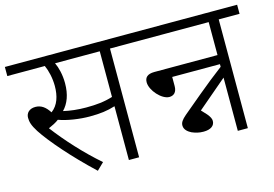

<svg xmlns="http://www.w3.org/2000/svg" viewBox="-86 -794 1397 979"><g transform="rotate(-15 613.0 -305.0)"><path d="M542 -574H651V-622H0V-574H198C211 -546 221 -504 221 -463C221 -410 207 -364 170 -337C150 -368 128 -385 97 -385C64 -385 47 -365 47 -341C47 -320 52 -300 75 -264C116 -201 208 -94 321 12L358 -24C275 -96 195 -184 136 -262C157 -271 175 -280 191 -292C237 -275 302 -266 353 -266C409 -266 447 -271 488 -284V0H542ZM347 -315C303 -315 262 -320 228 -328C258 -359 275 -403 275 -463C275 -507 265 -547 252 -574H488V-333C443 -319 400 -315 347 -315Z M894 -41C932 -41 953 -57 953 -82C953 -93 948 -104 934 -121L908 -149L1063 -281V0H1116V-574H1226V-622H636V-574H1063V-400H730C692 -400 678 -384 678 -359C678 -316 731 -257 771 -257C794 -257 811 -271 811 -304V-352H1063V-338C1017 -303 976 -271 926 -229L828 -147C806 -128 797 -115 797 -99C797 -76 817 -62 833 -54C853 -46 869 -41 894 -41Z"/></g></svg>

Font: Noto Sans Devanagari UI Light
Style: Regular
Weight: 300
Designer: Jelle Bosma - Monotype Design Team
Foundry: Monotype Imaging Inc.
Version: Version 2.004